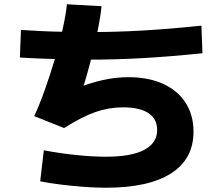

<svg xmlns="http://www.w3.org/2000/svg" viewBox="-20 -828 1040 898"><path d="M475 50Q427 50 373 46Q319 42 266 35.5Q213 29 168 20L185 -125Q259 -111 335.5 -103Q412 -95 475 -95Q594 -95 654.5 -127Q715 -159 715 -220Q715 -272 674 -299Q633 -326 555 -326Q490 -326 426.5 -304Q363 -282 280 -229L140 -285Q164 -336 188.5 -404.5Q213 -473 235 -547Q257 -621 272.5 -689.5Q288 -758 293 -808L455 -799Q451 -757 440.5 -703Q430 -649 416 -591.5Q402 -534 387.5 -482Q373 -430 359 -392L332 -412Q396 -439 458.5 -453Q521 -467 580 -467Q674 -467 742.5 -436Q811 -405 848 -347.5Q885 -290 885 -212Q885 -84 780 -17Q675 50 475 50ZM398 -549Q344 -549 285 -550.5Q226 -552 171.5 -554Q117 -556 73 -559L78 -688Q120 -685 174.5 -682.5Q229 -680 287.5 -679Q346 -678 399 -678Q519 -678 643.5 -685Q768 -692 922 -708L927 -579Q771 -563 645 -556Q519 -549 398 -549Z"/></svg>

Font: M PLUS 2 Thin ExtraBold
Style: Regular
Weight: 800
Version: Version 1.001